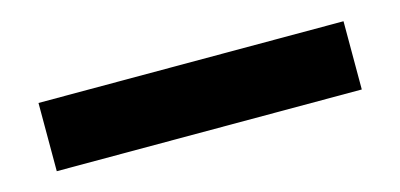

<svg xmlns="http://www.w3.org/2000/svg" viewBox="-29 -42 663 318"><g transform="rotate(-15 302.0 117.5)"><path d="M41 59H564V176H41Z"/></g></svg>

Font: Encode Sans Narrow
Style: Bold
Weight: 700
Designer: Pablo Impallari, Andres Torresi
Foundry: Pablo Impallari, Andres Torresi
Version: Version 1.000; ttfautohint (v1.00) -l 8 -r 50 -G 200 -x 14 -